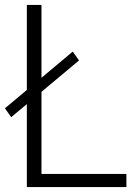

<svg xmlns="http://www.w3.org/2000/svg" viewBox="-26 -760 537 780"><path d="M142.5 -53.5H487.5V0H83V-337L19.5 -284L-6 -320L83 -394.5V-740H142.5V-444L269.5 -550.5L295 -514.5L142.5 -387Z"/></svg>

Font: Encode Sans Semi Condensed Light
Style: Regular
Weight: 300
Width: 4
Designer: Multiple Designers
Foundry: Impallari Type
Version: Version 2.000